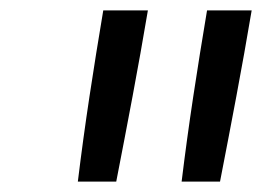

<svg xmlns="http://www.w3.org/2000/svg" viewBox="-20 -792 540 370"><path d="M130 -442Q140 -524 152.5 -606.5Q165 -689 179 -772H265Q251 -689 235.5 -606.5Q220 -524 204 -442ZM330 -442Q340 -524 352.5 -606.5Q365 -689 379 -772H465Q451 -689 435.5 -606.5Q420 -524 404 -442Z"/></svg>

Font: Iosevka Custom
Style: Italic
Weight: 400
Italic angle: -9°
Monospace: yes
Designer: Belleve Invis
Foundry: Belleve Invis
Version: Version 30.3.3; ttfautohint (v1.8.3)